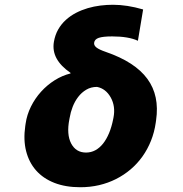

<svg xmlns="http://www.w3.org/2000/svg" viewBox="-20 -780 770 810"><path d="M86.6 -248.6 88.1 -258.5Q93.4 -295.8 110.6 -330.4Q127.8 -365.1 153.4 -393.3Q179 -421.5 210.9 -441.6Q242.9 -461.6 277.7 -470.2L277 -473Q236.2 -501.1 218.6 -533.6Q201 -566.1 207.4 -603.7Q212.4 -632.8 225.5 -655.7Q238.6 -678.6 257.8 -696Q277 -713.4 300.6 -725.7Q324.2 -737.9 350.3 -745.6Q376.4 -753.2 403.6 -756.6Q430.8 -759.9 456.7 -759.9Q516 -759.9 583.8 -740.1L561.8 -608Q522.4 -626.4 453.1 -626.4Q414.8 -626.4 396.8 -620.4Q378.9 -614.3 377.1 -599.4Q375.7 -588.4 387.1 -579.5Q398.4 -570.7 426.1 -561.1Q487.9 -539.8 531.8 -511.4Q575.6 -483 601.7 -447.3Q627.8 -411.6 636.9 -368.1Q646 -324.6 638.5 -272.7L637.1 -262.8Q631.4 -222.3 617 -186.3Q602.6 -150.2 581 -119.9Q559.3 -89.5 531.1 -65.5Q502.8 -41.5 469.5 -24.7Q436.1 -7.8 398.1 1.1Q360.1 9.9 318.9 9.9Q256.7 9.9 209.5 -8.5Q162.3 -27 132.3 -60.9Q102.3 -94.8 90.2 -142.4Q78.1 -190 86.6 -248.6ZM280.2 -174.7Q300.4 -136.4 343 -136.4Q364 -136.4 382.1 -146.1Q400.2 -155.9 414.8 -174.2Q429.3 -192.5 440.2 -218.6Q451 -244.7 457.4 -277L458.8 -284.1Q468 -331.3 447.1 -369Q426.1 -406.2 389.2 -413.4Q363.6 -413.4 343.8 -401.5Q323.9 -389.6 309.7 -370.9Q295.5 -352.3 286.6 -329.4Q277.7 -306.5 274.1 -284.1L272.7 -277Q266.3 -244.7 268.3 -219.3Q270.2 -193.9 280.2 -174.7Z"/></svg>

Font: Inter P Black
Style: Italic
Weight: 900
Italic angle: -9.40001°
Designer: Rasmus Andersson
Foundry: rsms
Version: Version 3.018;git-588b23468